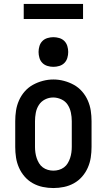

<svg xmlns="http://www.w3.org/2000/svg" viewBox="-20 -943 540 971"><path d="M250 8Q223 8 196.5 2.5Q170 -3 146.5 -16Q123 -29 105 -49.5Q87 -70 76 -95Q65 -120 61 -146.5Q57 -173 57 -200V-330Q57 -357 61 -383.5Q65 -410 76 -435Q87 -460 105 -480.5Q123 -501 146.5 -514Q170 -527 196.5 -534Q223 -541 250 -541Q277 -541 303.5 -534Q330 -527 353.5 -514Q377 -501 395 -480.5Q413 -460 424 -435Q435 -410 439 -383.5Q443 -357 443 -330V-200Q443 -173 439 -146.5Q435 -120 424 -95Q413 -70 395 -49.5Q377 -29 353.5 -16Q330 -3 303.5 2.5Q277 8 250 8ZM250 -80Q264 -80 278 -84Q292 -88 303.5 -96.5Q315 -105 322.5 -117.5Q330 -130 334.5 -143.5Q339 -157 341 -171.5Q343 -186 343 -200V-330Q343 -352 338.5 -373.5Q334 -395 322.5 -413Q311 -431 290.5 -440.5Q270 -450 249 -450Q227 -450 207.5 -440Q188 -430 176.5 -412Q165 -394 161 -372.5Q157 -351 157 -330V-200Q157 -186 159 -171.5Q161 -157 165.5 -143.5Q170 -130 177.5 -117.5Q185 -105 196.5 -96.5Q208 -88 222 -84Q236 -80 250 -80ZM250 -605Q235 -605 220 -609.5Q205 -614 194.5 -624.5Q184 -635 179.5 -650Q175 -665 175 -680Q175 -695 179.5 -710Q184 -725 194.5 -735.5Q205 -746 220 -750.5Q235 -755 250 -755Q265 -755 280 -750.5Q295 -746 305.5 -735.5Q316 -725 320.5 -710Q325 -695 325 -680Q325 -665 320.5 -650Q316 -635 305.5 -624.5Q295 -614 280 -609.5Q265 -605 250 -605ZM100 -847V-923H400V-847Z"/></svg>

Font: Iosevka Slab Semibold
Style: Regular
Weight: 600
Monospace: yes
Designer: Belleve Invis
Foundry: Belleve Invis
Version: Version 11.1.1; ttfautohint (v1.8.3)